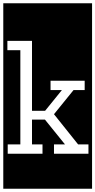

<svg xmlns="http://www.w3.org/2000/svg" viewBox="-32 -937 581 1170"><path d="M507 0V-57H444L297 -241L416 -388H484V-445H276V-388H345L243 -262H163V-688H13V-631H92V-57H15V0H227V-57H163V-208H242L364 -57H297V0ZM-12 -917H529V213H-12Z"/></svg>

Font: Zilla Slab Regular Highlight
Style: Regular
Weight: 410
Designer: Typotheque Type Foundry
Foundry: Typotheque type foundry
Version: Version 1.0; 2017